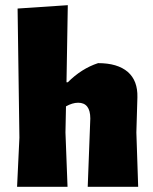

<svg xmlns="http://www.w3.org/2000/svg" viewBox="-20 -722 591 742"><path d="M46 0H241L233 -210L235 -311C251 -320 267 -325 282 -325C313 -325 329 -305 329 -264L319 0H514L507 -210L511 -346C512 -389 500 -421 474 -444C447 -467 409 -478 359 -478C316 -464 277 -439 242 -404H237L242 -702L48 -689L55 -190Z"/></svg>

Font: Luna Sans Black
Style: Regular
Weight: 900
Designer: Juan Pablo del Peral
Foundry: Huerta Tipografica
Version: Version 2.001; ttfautohint (v1.5)